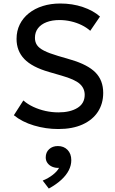

<svg xmlns="http://www.w3.org/2000/svg" viewBox="-20 -735 668 1116"><path d="M319.1 15Q246.3 15 177.2 -5.7Q108.1 -26.3 60.6 -65.2L115.7 -151.1Q140.6 -129.3 173.8 -113.8Q207.1 -98.3 244.5 -90Q282 -81.8 319.7 -81.8Q388.1 -81.8 430.2 -107.8Q472.3 -133.8 472.3 -183.9Q472.3 -221.6 443.7 -247.5Q415.1 -273.4 337.7 -295.5L265.7 -316.4Q166.4 -344.9 121.3 -392Q76.2 -439.1 76.2 -509Q76.2 -555.2 94.9 -593Q113.6 -630.7 147.8 -658Q181.9 -685.3 228.5 -700Q275.1 -714.6 330.3 -714.6Q400.9 -714.6 461.5 -694.1Q522.1 -673.6 561.2 -638.8L504.6 -556Q483 -575.2 454.2 -589.3Q425.5 -603.3 392.5 -610.9Q359.5 -618.5 325.7 -618.5Q283.2 -618.5 251.1 -606.3Q218.9 -594.1 201 -571Q183.1 -547.9 183.1 -514.9Q183.1 -490.8 195 -473Q207 -455.1 236.2 -440.3Q265.4 -425.4 316.8 -410.2L392.8 -387.8Q489.9 -359.2 534.9 -313.7Q579.9 -268.1 579.9 -195Q579.9 -132.7 549.1 -85.3Q518.2 -37.9 459.8 -11.5Q401.4 15 319.1 15ZM263.7 361 228.2 314.6Q261.1 301.4 286.8 281.2Q312.6 261.1 323.1 240.8Q302.2 241.9 284.6 234.6Q266.9 227.3 256.4 213.1Q245.8 198.9 245.8 180Q245.8 150.3 265.6 132.1Q285.4 113.9 316.5 113.9Q351 113.9 372.7 136.3Q394.4 158.8 394.4 196.2Q394.4 226 379.8 254.9Q365.1 283.8 336 310.5Q306.8 337.3 263.7 361Z"/></svg>

Font: Geologica Thin
Style: Regular
Weight: 100
Version: Version 1.010;gftools[0.9.28]